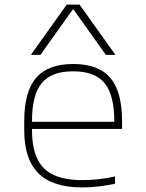

<svg xmlns="http://www.w3.org/2000/svg" viewBox="-20 -810 640 840"><path d="M340 10Q211 10 148.5 -51.5Q86 -113 86 -240V-280Q86 -409 138 -469.5Q190 -530 300 -530Q411 -530 462.5 -469.5Q514 -409 514 -280V-246H105V-277H493L480 -263V-279Q480 -395 437.5 -446.5Q395 -498 300 -498Q205 -498 162.5 -446.5Q120 -395 120 -280V-241Q120 -164 143 -115.5Q166 -67 215 -44.5Q264 -22 340 -22Q375 -22 412 -26Q449 -30 483 -38V-6Q450 1 412.5 5.5Q375 10 340 10ZM115 -570 272 -790H328L485 -570H443L302 -768H298L157 -570Z"/></svg>

Font: M PLUS Code Latin Expanded ExtraLight
Style: Regular
Weight: 250
Width: 7
Designer: Coji Morishita
Foundry: UNDERFOREST DESIGN
Version: Version 1.002; ttfautohint (v1.8.3)